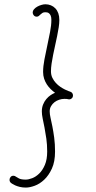

<svg xmlns="http://www.w3.org/2000/svg" viewBox="-20 -788 448 894"><path d="M24.4 49.3Q24.4 42 29.3 36.1Q34.2 30.3 42.5 30.3Q46.4 30.3 49.1 31.5Q51.8 32.7 54.2 34.7Q58.1 37.6 68.6 43Q79.1 48.3 99.6 48.3Q112.8 48.3 129.9 41.7Q147 35.2 162.6 20Q178.2 4.9 189 -20.3Q199.7 -45.4 199.7 -82.5Q199.7 -114.3 195.8 -142.1Q191.9 -169.9 187.3 -193.6Q182.6 -217.3 178.7 -236.1Q174.8 -254.9 174.8 -269Q174.8 -287.1 180.7 -301.5Q186.5 -315.9 195.8 -326.9Q205.1 -337.9 215.8 -345Q226.6 -352.1 236.3 -356Q226.1 -363.3 216.1 -373Q206.1 -382.8 198.2 -394.8Q190.4 -406.7 185.5 -421.4Q180.7 -436 180.7 -453.1Q180.7 -479 186.8 -510.7Q192.9 -542.5 200 -575.2Q207 -607.9 213.1 -639.2Q219.2 -670.4 219.2 -695.3Q219.2 -708 216.1 -715.1Q212.9 -722.2 208.5 -725.8Q204.1 -729.5 199.2 -730.2Q194.3 -731 190.9 -731Q182.6 -731 177.5 -727.8Q172.4 -724.6 168.5 -720.7Q164.6 -716.8 160.6 -713.6Q156.7 -710.4 150.9 -710.4Q142.6 -710.4 137.5 -716.3Q132.3 -722.2 132.3 -729Q132.3 -737.8 138.4 -744.9Q144.5 -752 153.6 -757.1Q162.6 -762.2 172.9 -765.1Q183.1 -768.1 191.4 -768.1Q205.1 -768.1 217 -763.2Q229 -758.3 237.8 -749Q246.6 -739.7 251.5 -726.1Q256.3 -712.4 256.3 -694.8Q256.3 -679.7 253.4 -660.6Q250.5 -641.6 246.1 -620.4Q241.7 -599.1 236.8 -576.9Q231.9 -554.7 227.5 -533.2Q223.1 -511.7 220.2 -491.9Q217.3 -472.2 217.3 -456.1Q217.3 -439 223.9 -425.5Q230.5 -412.1 240.2 -401.6Q250 -391.1 261.2 -383.5Q272.5 -376 282.5 -371.1Q292.5 -366.2 299.3 -363.8Q306.2 -361.3 306.6 -361.3Q313 -359.4 316.4 -354.5Q319.8 -349.6 319.8 -343.8Q319.8 -335.4 314.5 -330.3Q309.1 -325.2 301.8 -325.2Q298.8 -325.2 295.4 -326.4Q292 -327.6 279.8 -327.6Q268.1 -327.6 255.9 -323.7Q243.7 -319.8 233.9 -312.3Q224.1 -304.7 217.8 -293.9Q211.4 -283.2 211.4 -269.5Q211.4 -256.8 215.3 -239.5Q219.2 -222.2 223.9 -199Q228.5 -175.8 232.4 -146.7Q236.3 -117.7 236.3 -82Q236.3 -35.2 221.7 -3.2Q207 28.8 186 48.6Q165 68.4 141.6 76.9Q118.2 85.4 100.6 85.4Q85 85.4 72.3 82.3Q59.6 79.1 50.5 75Q41.5 70.8 36.4 67.4Q31.2 64 30.8 63.5Q24.4 57.6 24.4 49.3Z"/></svg>

Font: Sacramento
Style: Regular
Weight: 400
Designer: Astigmatic (AOETI)
Foundry: Astigmatic (AOETI)
Version: Version 1.000